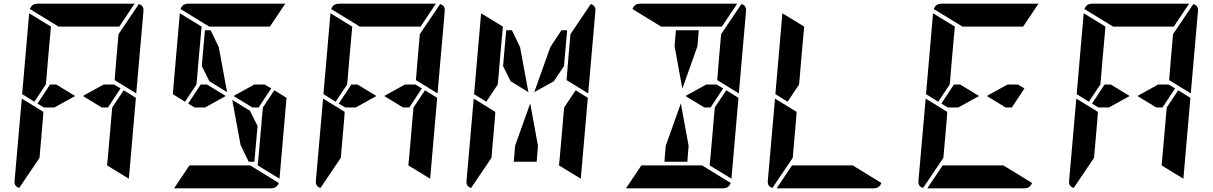

<svg xmlns="http://www.w3.org/2000/svg" viewBox="-20 -1020 6568 1040"><path d="M633 -541 565 -438H531L429 -500L541 -562H598ZM650 -531 716 -490 678 -52 560 -124 561 -138 562 -144 576 -302 584 -396 588 -438ZM166 -469 100 -510 138 -948 256 -876 240 -698 231 -590 228 -562ZM194 -165 84 -2Q56 -10 59 -41L98 -486L155 -451L160 -448L215 -414L213 -384L206 -302ZM297 -876 142 -971Q152 -1000 184 -1000H390H514H709L626 -876H587H503H379ZM732 -998Q760 -990 757 -959L718 -514L601 -586L610 -698L622 -835ZM275 -438H218L183 -459L251 -562H285L387 -500Z M1449 -541 1381 -438H1347L1245 -500L1357 -562H1414ZM1073 -662 1090 -856H1121L1165 -765L1210 -521L1114 -580ZM1466 -531 1532 -490 1494 -52 1376 -124 1377 -138 1378 -144 1392 -302 1400 -396 1404 -438ZM982 -469 916 -510 954 -948 1072 -876 1056 -698 1047 -590 1044 -562ZM1113 -876 958 -971Q968 -1000 1000 -1000H1206H1330H1525L1442 -876H1403H1319H1195ZM1335 -124 1490 -29Q1480 0 1448 0H1242H1118H923L1006 -124H1045H1129H1253ZM1091 -438H1034L999 -459L1067 -562H1101L1203 -500ZM1375 -338 1358 -144H1327L1283 -235L1238 -479L1334 -420Z M2265 -541 2197 -438H2163L2061 -500L2173 -562H2230ZM2282 -531 2348 -490 2310 -52 2192 -124 2193 -138 2194 -144 2208 -302 2216 -396 2220 -438ZM1798 -469 1732 -510 1770 -948 1888 -876 1872 -698 1863 -590 1860 -562ZM1826 -165 1716 -2Q1688 -10 1691 -41L1730 -486L1787 -451L1792 -448L1847 -414L1845 -384L1838 -302ZM1929 -876 1774 -971Q1784 -1000 1816 -1000H2022H2146H2341L2258 -876H2219H2135H2011ZM2364 -998Q2392 -990 2389 -959L2350 -514L2233 -586L2242 -698L2254 -835ZM1907 -438H1850L1815 -459L1883 -562H1917L2019 -500Z M2961 -765 3021 -856H3052L3035 -662L2980 -580L2874 -521ZM2705 -662 2722 -856H2753L2797 -765L2842 -521L2746 -580ZM3098 -531 3164 -490 3126 -52 3008 -124 3009 -138 3010 -144 3024 -302 3032 -396 3036 -438ZM2614 -469 2548 -510 2586 -948 2704 -876 2688 -698 2679 -590 2676 -562ZM2642 -165 2532 -2Q2504 -10 2507 -41L2546 -486L2603 -451L2608 -448L2663 -414L2661 -384L2654 -302ZM3180 -998Q3208 -990 3205 -959L3166 -514L3049 -586L3058 -698L3070 -835ZM2894 -230 2887 -144H2763L2770 -230L2852 -460Z M3897 -541 3829 -438H3795L3693 -500L3805 -562H3862ZM3634 -770 3641 -856H3765L3758 -770L3676 -540ZM3914 -531 3980 -490 3942 -52 3824 -124 3825 -138 3826 -144 3840 -302 3848 -396 3852 -438ZM3561 -876 3406 -971Q3416 -1000 3448 -1000H3654H3778H3973L3890 -876H3851H3767H3643ZM3996 -998Q4024 -990 4021 -959L3982 -514L3865 -586L3874 -698L3886 -835ZM3783 -124 3938 -29Q3928 0 3896 0H3690H3566H3371L3454 -124H3493H3577H3701ZM3710 -230 3703 -144H3579L3586 -230L3668 -460Z M4246 -469 4180 -510 4218 -948 4336 -876 4320 -698 4311 -590 4308 -562ZM4274 -165 4164 -2Q4136 -10 4139 -41L4178 -486L4235 -451L4240 -448L4295 -414L4293 -384L4286 -302ZM4599 -124 4754 -29Q4744 0 4712 0H4506H4382H4187L4270 -124H4309H4393H4517Z M5529 -541 5461 -438H5427L5325 -500L5437 -562H5494ZM5062 -469 4996 -510 5034 -948 5152 -876 5136 -698 5127 -590 5124 -562ZM5090 -165 4980 -2Q4952 -10 4955 -41L4994 -486L5051 -451L5056 -448L5111 -414L5109 -384L5102 -302ZM5193 -876 5038 -971Q5048 -1000 5080 -1000H5286H5410H5605L5522 -876H5483H5399H5275ZM5415 -124 5570 -29Q5560 0 5528 0H5322H5198H5003L5086 -124H5125H5209H5333ZM5171 -438H5114L5079 -459L5147 -562H5181L5283 -500Z M6345 -541 6277 -438H6243L6141 -500L6253 -562H6310ZM6362 -531 6428 -490 6390 -52 6272 -124 6273 -138 6274 -144 6288 -302 6296 -396 6300 -438ZM5878 -469 5812 -510 5850 -948 5968 -876 5952 -698 5943 -590 5940 -562ZM5906 -165 5796 -2Q5768 -10 5771 -41L5810 -486L5867 -451L5872 -448L5927 -414L5925 -384L5918 -302ZM6009 -876 5854 -971Q5864 -1000 5896 -1000H6102H6226H6421L6338 -876H6299H6215H6091ZM6444 -998Q6472 -990 6469 -959L6430 -514L6313 -586L6322 -698L6334 -835ZM5987 -438H5930L5895 -459L5963 -562H5997L6099 -500Z"/></svg>

Font: DSEG14 Modern
Style: Bold Italic
Weight: 700
Italic angle: -5°
Designer: Keshikan(Twitter:@keshinomi_88pro)
Version: Version 0.46